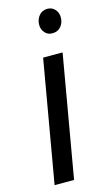

<svg xmlns="http://www.w3.org/2000/svg" viewBox="-114 -763 455 804"><g transform="rotate(-15 113.5 -360.5)"><path d="M102.5 0H18.1L109.9 -528.3H194.3ZM129.4 -668Q130.4 -689 143.1 -704.6Q155.8 -720.2 177.7 -721.2Q198.7 -722.2 212.4 -707Q226.1 -691.9 225.1 -669.4Q224.1 -647.9 211.2 -632.6Q198.2 -617.2 176.3 -616.7Q154.8 -615.7 141.6 -630.9Q128.4 -646 129.4 -668Z"/></g></svg>

Font: TypoPRO Roboto
Style: Italic
Weight: 400
Italic angle: -12°
Designer: Google
Version: Version 2.136; 2016